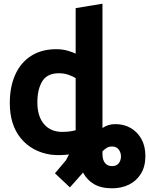

<svg xmlns="http://www.w3.org/2000/svg" viewBox="-20 -816 806 1038"><path d="M586 -24Q610 -24 622 -7.5Q634 9 634 30Q634 51 622 66.5Q610 82 586 82Q561 82 547.5 65Q534 48 534 17V2Q545 -9 557 -16.5Q569 -24 586 -24ZM534 -796 389 -772V-526Q373 -534 345.5 -542Q318 -550 284 -550Q205 -550 148.5 -514Q92 -478 62.5 -412.5Q33 -347 33 -259Q33 -141 92.5 -68.5Q152 4 254 20Q281 23 306 22.5Q331 22 353 19Q349 27 345 34.5Q341 42 337 50L277 121L358 197L429 117Q450 157 488.5 179.5Q527 202 586 202Q637 202 677.5 182Q718 162 742 123Q766 84 766 27Q766 -26 744.5 -64.5Q723 -103 686.5 -124Q650 -145 604 -145Q564 -145 534 -124ZM389 -112Q379 -109 360.5 -106Q342 -103 316 -103Q254 -103 218 -145Q182 -187 182 -263Q182 -333 208.5 -376.5Q235 -420 299 -420Q328 -420 352 -411Q376 -402 389 -394Z"/></svg>

Font: Repo Bold
Style: Bold
Weight: 700
Designer: Stefan Peev
Foundry: Context Ltd
Version: Version 1.502